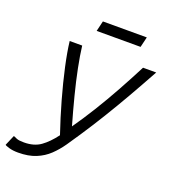

<svg xmlns="http://www.w3.org/2000/svg" viewBox="-154 -977 977 1097"><g transform="rotate(20 334.0 -428.0)"><path d="M82 7Q50 7 26.5 0Q3 -7 1 -11L28 -74Q37 -70 50 -64.5Q63 -59 94 -59Q155 -59 195 -87.5Q235 -116 274 -168Q242 -262 214.5 -359.5Q187 -457 168 -544Q149 -631 142 -693H218Q225 -635 239.5 -562.5Q254 -490 275 -408Q296 -326 321 -239Q366 -303 412 -377.5Q458 -452 502.5 -532.5Q547 -613 588 -693H668Q617 -600 570 -518Q523 -436 477 -361Q431 -286 382 -212Q355 -171 328 -132Q301 -93 268 -61.5Q235 -30 190 -11.5Q145 7 82 7ZM267 -800 282 -863H549L534 -800Z"/></g></svg>

Font: Ubuntu Sans Mono
Style: Italic
Weight: 400
Italic angle: -13.5°
Monospace: yes
Designer: Dalton Maag Ltd
Foundry: Dalton Maag Ltd
Version: Version 1.006